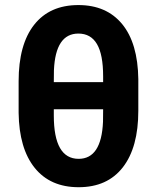

<svg xmlns="http://www.w3.org/2000/svg" viewBox="-20 -741 630 770"><path d="M534.7 -296.9Q534.7 -149.9 472.7 -70.1Q410.6 9.8 295.4 9.8Q181.6 9.8 119.1 -67.9Q56.6 -145.5 54.7 -288.6V-415Q54.7 -562.5 116.9 -641.6Q179.2 -720.7 294.4 -720.7Q407.2 -720.7 470 -644.3Q532.7 -567.9 534.7 -423.8ZM393.6 -302.7H195.8V-277.8Q195.8 -104 295.4 -104Q386.7 -104 393.1 -252.4ZM195.8 -411.6H393.6V-435.1Q393.6 -522 368.9 -564.2Q344.2 -606.4 294.4 -606.4Q202.6 -606.4 196.3 -459.5Z"/></svg>

Font: Roboto
Style: Bold
Weight: 700
Designer: Google
Version: Version 2.134; 2016; ttfautohint (v1.6)